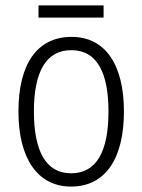

<svg xmlns="http://www.w3.org/2000/svg" viewBox="-20 -678 524 708"><path d="M362 -658H122V-613H362ZM437 -267C437 -437 370 -542 244 -542C117 -542 48 -442 48 -267C48 -95 118 10 242 10C370 10 437 -95 437 -267ZM105 -267C105 -412 149 -493 243 -493C340 -493 380 -406 380 -267C380 -121 337 -39 242 -39C148 -39 105 -123 105 -267Z"/></svg>

Font: Noto Sans Display SemiCondensed Light
Style: Regular
Weight: 300
Width: 4
Designer: Monotype Design Team
Foundry: Monotype Imaging Inc.
Version: Version 1.900